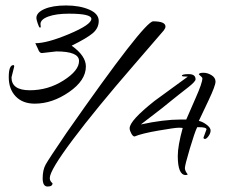

<svg xmlns="http://www.w3.org/2000/svg" viewBox="-20 -577 845 702"><path d="M128 -489Q129 -482 129 -479Q129 -476 126 -476Q123 -476 118 -491Q113 -506 113 -511Q113 -531 142.5 -544Q172 -557 221.5 -557Q271 -557 306 -542Q341 -527 341 -500.5Q341 -474 319 -455.5Q297 -437 242 -410Q294 -373 294 -334Q294 -283 232.5 -240.5Q171 -198 107 -198Q63 -198 37.5 -224.5Q12 -251 12 -295Q12 -339 29 -339Q32 -339 32 -334L22 -294Q22 -247 89 -247Q156 -247 212.5 -283Q269 -319 269 -354Q269 -389 186 -389L133 -383Q124 -383 119 -398L109 -419Q153 -419 233.5 -453Q314 -487 314 -508Q314 -527 232 -527Q185 -527 156.5 -516.5Q128 -506 128 -489ZM162 74Q162 85 172 93Q172 105 154 105Q136 105 136 75Q136 45 146.5 25.5Q157 6 223 -91Q508 -499 540 -499Q585 -499 585 -480Q585 -474 579 -466L472 -342Q329 -177 245.5 -65.5Q162 46 162 74ZM720 -291Q720 -294 707 -305Q708 -311 723.5 -311Q739 -311 753.5 -302Q768 -293 768 -278.5Q768 -264 743 -211L707 -135Q721 -132 735.5 -121Q750 -110 750 -100Q750 -90 742.5 -79.5Q735 -69 729.5 -69Q724 -69 724 -74L735 -104Q735 -112 707 -112H701Q692 -94 674 -33.5Q656 27 656 37.5Q656 48 666 60Q666 63 659 63Q630 63 630 -7Q630 -44 648 -109Q645 -110 632.5 -110Q620 -110 559 -99.5Q498 -89 472 -78Q466 -78 460 -89Q454 -100 454 -108Q454 -136 545 -208L667 -297H662Q645 -297 645 -300Q645 -306 670 -306Q695 -306 695 -287Q695 -279 669 -258.5Q643 -238 632 -229.5Q621 -221 604.5 -207.5Q588 -194 573 -182Q526 -146 495 -122Q578 -140 641 -140H661L695 -218Q720 -274 720 -291Z"/></svg>

Font: Qwigley
Style: Regular
Weight: 400
Designer: Robert E. Leuschke
Foundry: Robert E. Leuschke
Version: Version 1.003